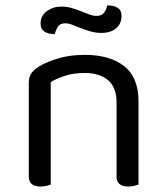

<svg xmlns="http://www.w3.org/2000/svg" viewBox="-20 -675 600 700"><path d="M405 -301Q405 -357 373.5 -383Q342 -409 289 -409Q249 -409 218 -399Q187 -389 165 -376V-2Q160 0 150 2.5Q140 5 128 5Q85 5 85 -31V-372Q85 -393 93.5 -406.5Q102 -420 123 -433Q149 -449 192 -462Q235 -475 289 -475Q380 -475 432.5 -434Q485 -393 485 -305V-2Q480 0 469.5 2.5Q459 5 448 5Q405 5 405 -31ZM332 -617Q350 -617 358.5 -627.5Q367 -638 371 -655H377Q395 -655 409 -646.5Q423 -638 423 -617Q423 -588 403 -571.5Q383 -555 350 -555Q329 -555 310 -560.5Q291 -566 274.5 -572.5Q258 -579 244 -584.5Q230 -590 218 -590Q200 -590 192 -579Q184 -568 180 -551H174Q156 -551 142 -560Q128 -569 128 -589Q128 -618 151 -634.5Q174 -651 203 -651Q224 -651 242 -645.5Q260 -640 275.5 -634Q291 -628 305 -622.5Q319 -617 332 -617Z"/></svg>

Font: Baloo 2 Latin
Style: Regular
Weight: 400
Designer: Sarang Kulkarni and Ek Type
Foundry: Ek Type
Version: Version 1.001